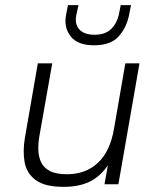

<svg xmlns="http://www.w3.org/2000/svg" viewBox="-20 -716 610 746"><path d="M227 10Q154 10 118.5 -16.5Q83 -43 75.5 -86.5Q68 -130 77 -182L127 -470H183L133 -187Q128 -159 129 -132.5Q130 -106 140 -85Q150 -64 174 -51.5Q198 -39 240 -39Q313 -39 360.5 -83.5Q408 -128 423 -216L467 -470H522L440 0H386L399 -73Q367 -28 326 -9Q285 10 227 10ZM345 -540Q281 -540 254 -575.5Q227 -611 237 -660L244 -696H285L277 -660Q269 -623 288 -602Q307 -581 347 -581Q389 -581 411.5 -603Q434 -625 442 -660L449 -696H489L482 -660Q472 -609 441 -574.5Q410 -540 345 -540Z"/></svg>

Font: Gantari Light
Style: Italic
Weight: 300
Italic angle: -10°
Version: Version 1.000